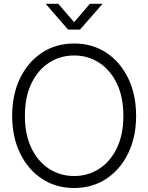

<svg xmlns="http://www.w3.org/2000/svg" viewBox="-20 -963 768 994"><path d="M363.8 10.3Q269.5 10.3 197.3 -37.4Q125 -85 84 -169.4Q43 -253.9 43 -363.3Q43 -473.6 84 -558.1Q125 -642.6 197.3 -690.2Q269.5 -737.8 363.8 -737.8Q458 -737.8 530.3 -690.2Q602.5 -642.6 643.6 -558.1Q684.6 -473.6 684.6 -363.3Q684.6 -253.4 643.6 -169.2Q602.5 -85 530.3 -37.4Q458 10.3 363.8 10.3ZM363.8 -51.8Q435.5 -51.8 493.2 -88.9Q550.8 -126 584.7 -195.8Q618.7 -265.6 618.7 -363.3Q618.7 -461.4 584.7 -531.2Q550.8 -601.1 493.2 -638.4Q435.5 -675.8 363.8 -675.8Q292.5 -675.8 234.6 -638.7Q176.8 -601.6 142.8 -531.5Q108.9 -461.4 108.9 -363.3Q108.9 -266.1 142.6 -196.3Q176.3 -126.5 234.1 -89.1Q292 -51.8 363.8 -51.8ZM281.7 -943.4 363.8 -848.1 445.3 -943.4H510.7V-942.9L394 -809.6H332.5L216.8 -942.9V-943.4Z"/></svg>

Font: Inter Display Light
Style: Regular
Weight: 300
Designer: Rasmus Andersson
Foundry: rsms
Version: Version 4.000;git-a52131595